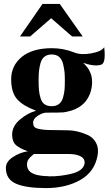

<svg xmlns="http://www.w3.org/2000/svg" viewBox="-20 -733 566 980"><path d="M402 -547H348L241 -640L134 -547H82L197 -713H285ZM512 -492Q521 -411 497 -403Q465 -392 404 -412Q405 -411 410 -406.5Q415 -402 418 -398.5Q421 -395 426.5 -388Q432 -381 435.5 -374Q439 -367 443 -357Q447 -347 448.5 -335Q450 -323 450 -309Q448 -260 422.5 -223Q397 -186 346 -169Q318 -161 303.5 -159.5Q289 -158 216 -158Q198 -158 173.5 -142.5Q149 -127 149 -107Q149 -94 154.5 -86.5Q160 -79 176 -75.5Q192 -72 208.5 -70.5Q225 -69 258 -69L324 -68Q348 -68 373 -62.5Q398 -57 426.5 -44.5Q455 -32 470 -4.5Q485 23 478 61Q463 144 390 185.5Q317 227 215 227Q113 227 61.5 204.5Q10 182 10 124Q10 92 46 68.5Q82 45 122 39Q81 25 61.5 7.5Q42 -10 42 -46Q42 -89 81.5 -122.5Q121 -156 162 -167V-169Q99 -192 68.5 -225.5Q38 -259 37 -325Q36 -397 90.5 -442Q145 -487 245 -487Q303 -487 357 -466Q392 -451 445 -460.5Q498 -470 512 -492ZM311 -322Q311 -348 309.5 -364Q308 -380 302.5 -404.5Q297 -429 282.5 -442Q268 -455 244 -455Q222 -455 207.5 -444Q193 -433 187 -411.5Q181 -390 179 -370.5Q177 -351 177 -322Q177 -292 179 -271.5Q181 -251 187.5 -230.5Q194 -210 208 -200.5Q222 -191 244 -191Q267 -191 281.5 -202.5Q296 -214 302 -236Q308 -258 309.5 -276Q311 -294 311 -322ZM411 105Q416 79 393.5 66Q371 53 329 53H153Q133 69 125 81Q117 93 118 110Q118 120 122.5 129Q127 138 133.5 143.5Q140 149 150 153.5Q160 158 168.5 160Q177 162 188.5 163.5Q200 165 206 165.5Q212 166 222 166L231 167Q286 168 344 154Q402 140 411 105Z"/></svg>

Font: GFS Artemisia
Style: Bold
Weight: 700
Designer: Designed by Takis Katsoulidis.
Foundry: Designed by Takis Katsoulidis.
Version: Version 1.0